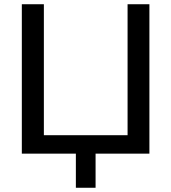

<svg xmlns="http://www.w3.org/2000/svg" viewBox="-20 -725 808 906"><path d="M338 161V0H83V-705H187V-87H582V-705H685V0H431V161Z"/></svg>

Font: Mulish SemiBold
Style: Regular
Weight: 600
Designer: Vernon Adams
Foundry: Vernon Adams
Version: Version 3.603; ttfautohint (v1.8.3)